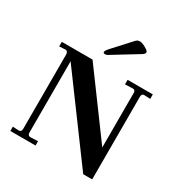

<svg xmlns="http://www.w3.org/2000/svg" viewBox="-190 -967 1057 1114"><g transform="rotate(30 338.5 -410.0)"><path d="M475.1 -597.2H644V-566.9L605 -568.8H603Q585.9 -568.8 585.9 -547.9V5.9H525.9L134.8 -524.9V-48.8Q134.8 -26.9 153.8 -26.9L203.1 -28.8V0H34.2V-28.8L73.2 -26.9Q93.3 -26.9 92.8 -48.8V-547.9Q92.8 -556.6 87.4 -563.2Q82 -569.8 73.2 -568.8L34.2 -566.9V-597.2H240.2L543.9 -184.1V-548.8Q543.9 -568.8 526.9 -568.8H523.9L475.1 -566.9ZM292 -696.8 387.2 -800.8Q403.3 -819.3 409.7 -822.8Q416 -826.2 428.5 -826.2Q440.9 -826.2 465.6 -812.5Q490.2 -798.8 490.2 -789.6Q490.2 -780.3 477.1 -771L310.1 -668.9Q298.8 -660.2 286.9 -660.2Q274.9 -660.2 274.9 -668.9Q274.9 -677.7 292 -696.8Z"/></g></svg>

Font: Unna-Bold
Style: Bold
Weight: 700
Designer: Jorge de Buen U.
Foundry: Omnibus-Type
Version: Version 2.006;PS 002.006;hotconv 1.0.70;makeotf.lib2.5.58329